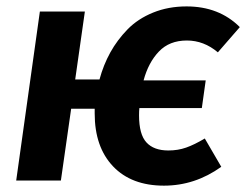

<svg xmlns="http://www.w3.org/2000/svg" viewBox="-20 -566 772 602"><path d="M507.8 -94.2Q538.1 -94.2 563.7 -103.3Q589.4 -112.3 622.1 -131.8L673.8 -43Q591.3 16.1 494.1 16.1Q392.1 16.1 334.5 -44.4Q276.9 -105 276.9 -210V-225.1H203.1L170.9 0H30.8L105 -529.8H246.1L215.8 -316.9H292Q304.2 -362.3 325.9 -401.6Q347.7 -440.9 380.1 -474.1Q412.6 -507.3 460.2 -526.6Q507.8 -545.9 564.9 -545.9Q667 -545.9 731.9 -481L663.1 -401.9Q619.1 -439 565.9 -439Q511.2 -439 478.3 -404.5Q445.3 -370.1 430.2 -314H625L612.8 -227.1H417Q416 -219.2 416 -204.1Q416 -144.5 439.2 -119.4Q462.4 -94.2 507.8 -94.2Z"/></svg>

Font: FiraGO SemiBold
Style: Italic
Weight: 600
Italic angle: -8°
Designer: bBox Type GmbH
Foundry: bBox Type GmbH
Version: Version 1.001;PS 001.001;hotconv 1.0.88;makeotf.lib2.5.64775